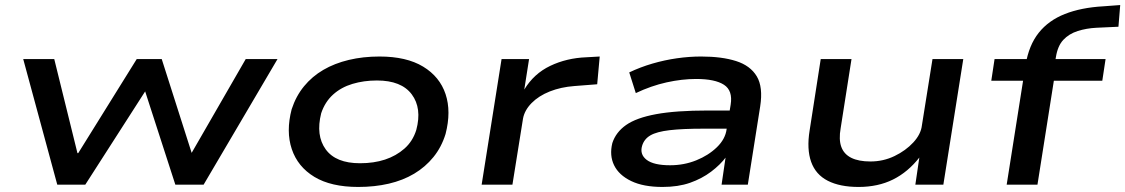

<svg xmlns="http://www.w3.org/2000/svg" viewBox="-20 -732 4460 761"><path d="M207 0 72 -498H195L287 -125H290L522 -498H621L740 -125H739L954 -498H1080L787 0H675L553 -377H560L318 0Z M1400 9Q1292 9 1226 -31Q1160 -71 1136.5 -141Q1113 -211 1136 -299Q1153 -351 1185 -390Q1217 -429 1261.5 -455Q1306 -481 1362.5 -494.5Q1419 -508 1484 -508Q1591 -508 1657 -468Q1723 -428 1746 -359Q1769 -290 1746 -201Q1730 -149 1698 -109.5Q1666 -70 1621.5 -43.5Q1577 -17 1521 -4Q1465 9 1400 9ZM1407 -85Q1462 -85 1506 -99.5Q1550 -114 1583 -143Q1616 -172 1630 -217Q1653 -303 1612 -358Q1571 -413 1474 -413Q1422 -413 1377 -399.5Q1332 -386 1300 -357Q1268 -328 1253 -283Q1231 -195 1271 -140Q1311 -85 1407 -85Z M1889 0 1968 -498H2077L2058 -377Q2096 -440 2161 -471Q2226 -502 2304 -505L2357 -508L2347 -398L2257 -391Q2203 -387 2159 -369.5Q2115 -352 2087 -323.5Q2059 -295 2053 -262L2011 0Z M2606 9Q2530 9 2481.5 -14.5Q2433 -38 2414 -77Q2395 -116 2407 -165Q2421 -208 2461.5 -236.5Q2502 -265 2580.5 -279.5Q2659 -294 2786 -294H2894L2884 -222H2768Q2685 -222 2634 -216Q2583 -210 2558 -195.5Q2533 -181 2525 -154Q2515 -120 2543 -98.5Q2571 -77 2636 -77Q2691 -77 2739.5 -96.5Q2788 -116 2821.5 -148.5Q2855 -181 2860 -220L2876 -317Q2885 -373 2849.5 -396Q2814 -419 2739 -419Q2683 -419 2622 -405.5Q2561 -392 2500 -363L2474 -445Q2518 -466 2566 -480Q2614 -494 2663 -501Q2712 -508 2759 -508Q2841 -508 2897.5 -490Q2954 -472 2979.5 -429.5Q3005 -387 2993 -310L2944 0H2840L2856 -109L2858 -110Q2835 -79 2798.5 -51.5Q2762 -24 2715 -7.5Q2668 9 2606 9Z M3383 9Q3309 9 3261 -15.5Q3213 -40 3195 -90.5Q3177 -141 3189 -215L3233 -498H3355L3312 -224Q3304 -179 3314.5 -150Q3325 -121 3354 -106.5Q3383 -92 3430 -92Q3481 -92 3525.5 -113.5Q3570 -135 3600 -167.5Q3630 -200 3634 -235L3676 -498H3798L3719 0H3608L3624 -109H3625Q3579 -50 3519.5 -20.5Q3460 9 3383 9Z M3970 0 4035 -412H3909L3922 -498H4088L4042 -459L4045 -475Q4058 -553 4097 -602Q4136 -651 4200.5 -676.5Q4265 -702 4353 -707L4420 -712L4413 -626L4326 -622Q4286 -620 4251.5 -609Q4217 -598 4194.5 -574Q4172 -550 4165 -505L4160 -477L4140 -498H4362L4349 -412H4157L4092 0Z"/></svg>

Font: Nunito Sans 7pt Expanded SemiBold
Style: Italic
Weight: 600
Width: 7
Italic angle: -9°
Designer: Vernon Adams
Foundry: Vernon Adams
Version: Version 3.101;gftools[0.9.27]